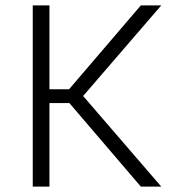

<svg xmlns="http://www.w3.org/2000/svg" viewBox="-20 -687 631 707"><path d="M234.4 -358.4H162.1V-667H100.6V0H162.1V-307.6H235.4L498.5 0H573.7L286.1 -333.5L573.7 -667H498.5Z"/></svg>

Font: Estedad Light
Style: Regular
Weight: 300
Designer: Amin Abedi
Version: Version 7.3